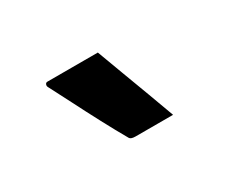

<svg xmlns="http://www.w3.org/2000/svg" viewBox="-59 -908 718 604"><g transform="rotate(-30 300.0 -606.0)"><path d="M324 -750Q340 -707 359 -656Q378 -605 397 -554.5Q416 -504 431 -462H295Q278 -462 274 -469Q251 -509 224.5 -559Q198 -609 174 -656.5Q150 -704 134 -734Q131 -739 133 -744.5Q135 -750 141 -750Z"/></g></svg>

Font: Recursive Mn Lnr St XBd
Style: Regular
Weight: 800
Monospace: yes
Version: Version 1.079;hotconv 1.0.112;makeotfexe 2.5.65598; ttfautoh